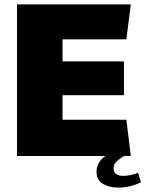

<svg xmlns="http://www.w3.org/2000/svg" viewBox="-20 -706 658 869"><path d="M572 -686 552 -528H263V-428H541V-275H263V-164H552L572 0H57V-686ZM514 143Q474 143 445.5 126Q417 109 417 71Q417 29 457 0H541Q519 14 506.5 26Q494 38 494 56Q494 74 506.5 82Q519 90 538 90Q568 90 605 76L618 119Q570 143 514 143Z"/></svg>

Font: Chivo Black
Style: Regular
Weight: 900
Designer: Hector Gatti
Foundry: Omnibus-Type
Version: Version 1.007